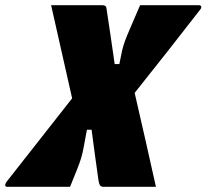

<svg xmlns="http://www.w3.org/2000/svg" viewBox="-81 -720 796 740"><path d="M-52 0Q-61 0 -61 -6Q-61 -12 -56 -19Q7 -99 70.5 -180Q134 -261 197 -341Q177 -431 156.5 -520.5Q136 -610 116 -700H312Q328 -700 329 -690Q337 -639 345 -583.5Q353 -528 361 -473H379Q385 -505 389.5 -524.5Q394 -544 401 -563Q408 -582 421.5 -613Q435 -644 459 -700H685Q693 -700 694.5 -694.5Q696 -689 689 -681Q627 -601 564 -521Q501 -441 438 -362Q459 -271 479.5 -180.5Q500 -90 520 0H317Q310 0 305.5 -4.5Q301 -9 298 -29Q292 -69 285.5 -118.5Q279 -168 272 -220H254Q246 -177 241.5 -152.5Q237 -128 231.5 -110Q226 -92 216.5 -68Q207 -44 189 0Z"/></svg>

Font: Recursive Mn Lnr St XBk
Style: Italic
Weight: 1000
Italic angle: -15°
Monospace: yes
Version: Version 1.079;hotconv 1.0.112;makeotfexe 2.5.65598; ttfautoh